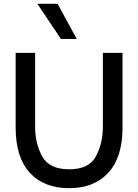

<svg xmlns="http://www.w3.org/2000/svg" viewBox="-20 -977 724 1006"><path d="M62 -700H164V-312Q164 -227 200.5 -158.5Q237 -90 343 -90Q446 -90 482.5 -158Q519 -226 519 -312V-700H622V-308Q622 -153 547.5 -72Q473 9 343 9Q210 9 136 -72Q62 -153 62 -308ZM176 -957H282L382 -773H299Z"/></svg>

Font: Lopes Sans Medium
Style: Regular
Weight: 500
Designer: Gabriel Lam, Diego Maldonado
Foundry: TypeRant, Foresti Design
Version: Version 4.000